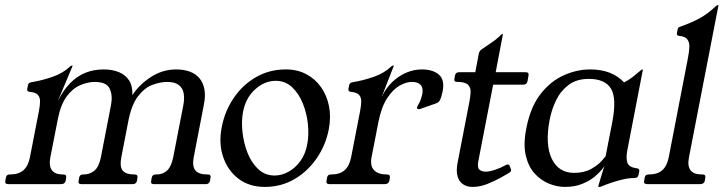

<svg xmlns="http://www.w3.org/2000/svg" viewBox="-47 -724 2845 755"><path d="M-14.5 0Q-29 0 -26 -13L-24 -25Q-22 -38 -9 -38H-7Q26 -38 45 -54.5Q64 -71 70.8 -106L105.5 -284.5Q110.5 -309.2 110.5 -325.6Q110.5 -342 101.4 -351.5Q92.2 -361 69 -363Q58.2 -364 60.2 -375L63.2 -390Q65.2 -399.2 78 -401Q117 -407.2 158.9 -421.6Q200.8 -436 227.5 -461.8Q232.5 -466.2 235.5 -466.2H236.5Q238.5 -466.2 238.5 -465L180.5 -326.8Q201.8 -369.5 229 -397.1Q256.2 -424.8 289 -437.9Q321.8 -451 361 -451Q393.5 -451 419.5 -440.8Q445.5 -430.5 460.2 -408.4Q475 -386.2 473.5 -350Q500.8 -391.8 546.8 -421.4Q592.8 -451 645.8 -451Q675.5 -451 699 -442.5Q722.5 -434 737.2 -416.4Q752 -398.8 756.9 -372.5Q761.8 -346.2 754.2 -309.8L714.8 -106Q708 -71 721 -54.5Q734 -38 766.8 -38H770.5Q783.5 -38 780.8 -25L778.8 -13Q775.8 0 762.8 0H557.5Q544.5 0 547.5 -13L549.5 -25Q552.2 -38 565.2 -38H568.8Q593.5 -38 610.2 -53.6Q627 -69.2 634.2 -106L674 -311Q678.8 -335.8 675.4 -356.4Q672 -377 656.5 -389.4Q641 -401.8 610.8 -401.8Q583.2 -401.8 552.5 -390.4Q521.8 -379 495.8 -345.5Q469.8 -312 457.2 -245.8L430.2 -106Q422.8 -67.5 435.9 -52.8Q449 -38 479.2 -38H482.5Q495.5 -38 493.5 -25L491.5 -13Q488.5 0 475.5 0H272.5Q259.2 0 262.2 -13L264.2 -25Q266.2 -38 279.5 -38H283.2Q305.8 -38 324 -52.8Q342.2 -67.5 349.8 -106L389.5 -311Q396.8 -349.2 384.2 -375.5Q371.8 -401.8 325.5 -401.8Q298.2 -401.8 268.5 -389.1Q238.8 -376.5 215.2 -344.8Q191.8 -313 180.8 -257.5L151.2 -106.8Q144.5 -71.8 156.9 -54.9Q169.2 -38 199.5 -38H202.2Q215.2 -38 213.2 -25L211.2 -13Q208.2 0 193.8 0Z M993.8 11Q933.5 11 891.2 -20.9Q849 -52.8 830.6 -106.4Q812.2 -160 825 -224.2Q837 -287 871.8 -338.4Q906.5 -389.8 959.1 -420.4Q1011.8 -451 1077.2 -451Q1122 -451 1157.1 -432.5Q1192.2 -414 1215.4 -381.2Q1238.5 -348.5 1246.8 -306.1Q1255 -263.8 1246 -216Q1233.8 -153.2 1198.5 -101.8Q1163.2 -50.2 1110.9 -19.6Q1058.5 11 993.8 11ZM1033.2 -33.8Q1060.5 -33.8 1087.1 -48.4Q1113.8 -63 1134 -90.6Q1154.2 -118.2 1161.2 -157Q1168 -191.5 1163.9 -234.4Q1159.8 -277.2 1144.2 -316.2Q1128.8 -355.2 1101.9 -380.8Q1075 -406.2 1037 -406.2Q993.5 -406.2 956.2 -372.6Q919 -339 908.5 -283Q902 -248.5 906.4 -205.8Q910.8 -163 926 -123.9Q941.2 -84.8 968.1 -59.2Q995 -33.8 1033.2 -33.8Z M1248.5 0Q1234 0 1237 -13L1239 -25Q1241 -38 1254 -38H1256Q1289 -38 1308 -54.5Q1327 -71 1333.8 -106L1368.5 -284.5Q1373.5 -309.2 1373.5 -325.6Q1373.5 -342 1364.4 -351.5Q1355.2 -361 1332 -363Q1321.2 -364 1323.2 -375L1326.2 -390Q1328.2 -399.2 1341.2 -401Q1380 -407.2 1421.9 -421.6Q1463.8 -436 1490.5 -461.8Q1495.5 -466.2 1498.5 -466.2H1499.5Q1501.5 -466.2 1501.5 -465L1453.8 -342.5Q1470.5 -378 1495.9 -401.9Q1521.2 -425.8 1550.9 -438.4Q1580.5 -451 1611.8 -451Q1655.5 -451 1679 -430.4Q1702.5 -409.8 1693.5 -364.8Q1688.8 -341.8 1683.8 -331.6Q1678.8 -321.5 1667.8 -317.5L1608 -296.5Q1605.8 -295.5 1603.9 -295Q1602 -294.5 1599.8 -294.5Q1591.8 -294.5 1593 -302.5Q1593.8 -304.5 1594.8 -306.5Q1595.8 -308.5 1596.8 -310.5Q1604.8 -323.5 1608.2 -334.5Q1611.8 -345.5 1613.8 -354.5Q1618 -378.5 1606.9 -390.2Q1595.8 -402 1572.5 -402Q1551 -402 1524.9 -387.6Q1498.8 -373.2 1475.8 -338.5Q1452.8 -303.8 1441 -244L1414.2 -106.8Q1407.5 -71.8 1423.9 -54.9Q1440.2 -38 1472.2 -38H1474.8Q1488 -38 1486 -25L1484 -13Q1481 0 1466.2 0Z M1961.2 -60.8Q1963.5 -57 1962.5 -52.8Q1961.5 -47.8 1954.2 -43.8L1924.5 -26.8Q1897.5 -11.8 1868.9 -0.4Q1840.2 11 1811 11Q1789.2 11 1773.6 0.5Q1758 -10 1752.1 -31.2Q1746.2 -52.5 1752.5 -85L1798.8 -323.8Q1802.8 -344 1803.6 -361.8Q1804.5 -379.5 1793.2 -390.8Q1782 -402 1750 -402Q1737 -402 1740 -415L1742 -427Q1745 -440 1758 -440H1822L1836 -514Q1838 -523.5 1847 -530Q1869 -545.5 1887.5 -557.6Q1906 -569.8 1924 -588Q1925.2 -590 1928.2 -590H1930.2Q1931.2 -590 1930.2 -587L1902.2 -440H2020.2Q2034.2 -440 2031.2 -427L2027.2 -404Q2024.2 -391 2010.2 -391H1892.2L1834.2 -91.8Q1828.8 -65.2 1838 -57.1Q1847.2 -49 1863 -49Q1878 -49 1899.9 -56.4Q1921.8 -63.8 1937.8 -72.8Q1941 -74.8 1944.2 -76Q1947.5 -77.2 1949.5 -77.2Q1955.5 -77.2 1957.5 -71Z M2360.5 -243.2Q2378.8 -337.2 2355.5 -375.5Q2332.2 -413.8 2268.2 -413.8Q2220.2 -413.8 2189 -390.2Q2157.8 -366.8 2139.9 -330.1Q2122 -293.5 2114.2 -252Q2096 -155.8 2122.6 -100Q2149.2 -44.2 2210.8 -44.2Q2250 -44.2 2277.4 -59.6Q2304.8 -75 2319.1 -91.4Q2333.5 -107.8 2334.5 -109.8ZM2419.8 -133Q2413.8 -102 2420.1 -84Q2426.5 -66 2457.8 -62Q2468.8 -61 2466.8 -50L2463.8 -36Q2461.8 -24 2447.8 -24Q2427.2 -24 2404.9 -19Q2382.5 -14 2360 -6.5Q2337.5 1 2315.5 10Q2314.5 11 2309.5 11H2307.5Q2305.5 11 2305.5 8Q2307.5 2 2316.5 -29Q2325.5 -60 2336.5 -90H2341.5Q2337.5 -81 2325.4 -64.5Q2313.2 -48 2292.8 -30.5Q2272.2 -13 2242.6 -1Q2213 11 2174 11Q2144 11 2112.5 -1.5Q2081 -14 2056 -41Q2031 -68 2020.5 -112.5Q2010 -157 2023 -221Q2039 -303 2078 -353.5Q2117 -404 2169 -427.5Q2221 -451 2274 -451Q2359 -451 2407 -400Q2424.8 -408.8 2440.1 -420.6Q2455.5 -432.5 2465.9 -441.8Q2476.2 -451 2478.8 -451Q2481.8 -451 2480.8 -449Z M2715.5 -38Q2728.5 -38 2726.5 -25L2724.5 -13Q2721.5 0 2706.5 0H2498Q2483 0 2486 -13L2488 -25Q2490 -38 2503 -38H2505Q2538 -38 2557 -54.5Q2576 -71 2582.8 -106L2658.2 -496Q2663 -521 2663.8 -539.2Q2664.5 -557.5 2655.8 -569.2Q2647 -581 2623 -583Q2613 -584 2615 -595L2618 -610Q2619 -615 2622.9 -617.1Q2626.8 -619.2 2633 -621Q2670.5 -634 2703 -651.5Q2735.5 -669 2768 -699.8Q2772.8 -704 2775.5 -704H2776.5Q2778.5 -704 2778.2 -702.8L2662.5 -107Q2655.5 -72 2668 -55Q2680.5 -38 2712.5 -38Z"/></svg>

Font: Young Serif Light
Style: Italic
Weight: 300
Italic angle: -10.979°
Designer: Bastien Sozeau
Foundry: NBR — Bastien Sozeau
Version: Version 5.001